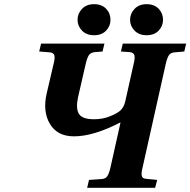

<svg xmlns="http://www.w3.org/2000/svg" viewBox="-20 -901 913 921"><path d="M683 -881Q720 -881 741 -859Q762 -837 762 -806Q762 -776 741 -754Q720 -732 683 -732Q647 -732 625.5 -754Q604 -776 604 -806Q604 -836 625.5 -858.5Q647 -881 683 -881ZM431 -881Q468 -881 489 -859Q510 -837 510 -806Q510 -776 489 -754Q468 -732 431 -732Q395 -732 373.5 -754Q352 -776 352 -806Q352 -836 373.5 -858.5Q395 -881 431 -881ZM168 -654 177 -692H481L472 -654L435 -651Q415 -649 406.5 -636.5Q398 -624 391 -594L354 -433Q343 -381 358.5 -355Q374 -329 431 -329Q473 -329 507 -343Q545 -358 559.5 -373Q574 -388 580 -411L621 -594Q628 -621 625 -635Q622 -649 602 -651L560 -654L569 -692H873L864 -654L819 -650Q799 -649 790.5 -636.5Q782 -624 775 -594L664 -98Q657 -71 660 -57.5Q663 -44 683 -43L734 -38L724 0H398L407 -38L466 -42Q486 -43 494.5 -55.5Q503 -68 510 -98L558 -313H556Q428 -247 335 -247Q255 -247 219.5 -306.5Q184 -366 204 -453L237 -594Q244 -621 241 -634.5Q238 -648 218 -650Z"/></svg>

Font: Lingua Franca
Style: Bold Italic
Weight: 700
Italic angle: -13°
Version: Version 1.19